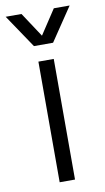

<svg xmlns="http://www.w3.org/2000/svg" viewBox="-121 -760 438 801"><g transform="rotate(-10 98.5 -359.5)"><path d="M65 0V-511H130V0ZM58 -578 -37 -719H30L115 -590H82L167 -719H234L139 -578Z"/></g></svg>

Font: TikTok Sans 24pt Light
Style: Regular
Weight: 300
Version: Version 4.000